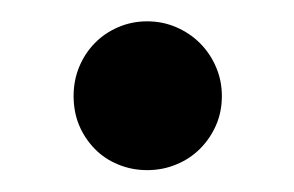

<svg xmlns="http://www.w3.org/2000/svg" viewBox="-20 -152 276 180"><path d="M49 -62Q49 -76.5 54.2 -89.2Q59.5 -102 68.8 -111.5Q78 -121 90.8 -126.5Q103.5 -132 118 -132Q132.5 -132 145.2 -126.5Q158 -121 167.5 -111.5Q177 -102 182.5 -89.2Q188 -76.5 188 -62Q188 -47 182.5 -34.5Q177 -22 167.5 -12.5Q158 -3 145.2 2.2Q132.5 7.5 118 7.5Q103.5 7.5 90.8 2.2Q78 -3 68.8 -12.5Q59.5 -22 54.2 -34.5Q49 -47 49 -62Z"/></svg>

Font: Lato SemiBold
Style: Regular
Weight: 600
Designer: Lukasz Dziedzic with Adam Twardoch and Botio Nikoltchev
Foundry: tyPoland Lukasz Dziedzic
Version: Version 2.015; 2015-08-06; http://www.latofonts.com/